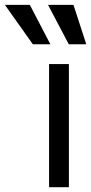

<svg xmlns="http://www.w3.org/2000/svg" viewBox="-143 -784 381 804"><path d="M62.5 0V-515.6H145.5V0ZM145 -598.6 58.1 -763.7H164.6L218.3 -598.6ZM-5.4 -598.6 -122.6 -763.7H-18.1L67.9 -598.6Z"/></svg>

Font: Inter Display
Style: Regular
Weight: 400
Designer: Rasmus Andersson
Foundry: rsms
Version: Version 4.000;git-37864ae